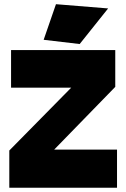

<svg xmlns="http://www.w3.org/2000/svg" viewBox="-20 -886 596 906"><path d="M23.9 0V-175.8L315.9 -472.2H32.2V-649.9H523.9V-476.1L235.8 -180.2H532.2V0ZM186 -698.2 244.1 -866.2 490.2 -846.2 356 -678.2Z"/></svg>

Font: Apfel Grotezk Satt
Style: Regular
Weight: 900
Designer: Luigi Gorlero
Foundry: © 2023, Luigi Gorlero & Collletttivo
Version: Version 2.000;Glyphs 3.2 (3217)